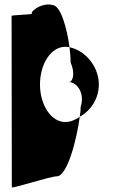

<svg xmlns="http://www.w3.org/2000/svg" viewBox="-20 -646 582 845"><path d="M31 -576 32 178C32 186 200 130 230 130C276 130 318 -33 331 -132C310 -117 288 -109 267 -109C205 -109 156 -184 156 -274C156 -366 205 -440 267 -440C273 -440 280 -440 286 -438C275 -521 247 -624 210 -624C188 -632 141 -620 120 -592V-585C120 -582 31 -580 31 -576ZM283 -285C318 -285 355 -236 335 -176C335 -164 334 -149 331 -132C382 -161 415 -214 415 -274C415 -356 352 -425 286 -438C289 -412 291 -388 291 -370C311 -326 302 -285 283 -285Z"/></svg>

Font: Ampere
Style: SuCnd
Weight: 400
Version: Version 1